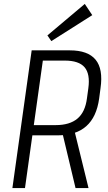

<svg xmlns="http://www.w3.org/2000/svg" viewBox="-20 -956 549 976"><path d="M141 -700H335Q427 -700 466 -652.5Q505 -605 491 -508L484 -455Q471 -361 418.5 -314.5Q366 -268 274 -268H141L149 -320H263Q334 -320 373.5 -353Q413 -386 422 -456L429 -507Q439 -580 410 -614Q381 -648 309 -648H184L201 -671L107 0H43ZM296 -285H360L430 0H364ZM449 -879 241 -747 221 -776 411 -936Z"/></svg>

Font: Pathway Extreme SemiCondensed ExtraLight
Style: Italic
Weight: 250
Width: 4
Italic angle: -8°
Version: Version 1.001;gftools[0.9.26]